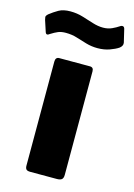

<svg xmlns="http://www.w3.org/2000/svg" viewBox="-159 -807 603 867"><g transform="rotate(15 142.5 -373.5)"><path d="M226 -27Q226 -12 219 -6Q212 0 196 0H72Q58 0 53 -5.5Q48 -11 48 -23V-509Q48 -530 66 -530H209Q226 -530 226 -511ZM316 -646Q301 -636 276 -627Q251 -618 220 -618Q192 -618 166.5 -625.5Q141 -633 117 -640.5Q93 -648 65 -648Q44 -648 29.5 -642Q15 -636 -4 -624Q-11 -618 -16.5 -619Q-22 -620 -25 -631L-41 -680Q-43 -687 -43.5 -693Q-44 -699 -34 -708Q-15 -723 6 -735Q27 -747 60 -747Q91 -747 118.5 -738.5Q146 -730 171.5 -722Q197 -714 220 -714Q243 -714 261.5 -722.5Q280 -731 293 -740Q300 -745 306.5 -743.5Q313 -742 315 -732L329 -673Q332 -658 316 -646Z"/></g></svg>

Font: Libre Franklin ExtraBold
Style: Regular
Weight: 800
Designer: Pablo Impallari, Rodrigo Fuenzalida, Nhung Nguyen
Foundry: Impallari Type
Version: Version 3.000